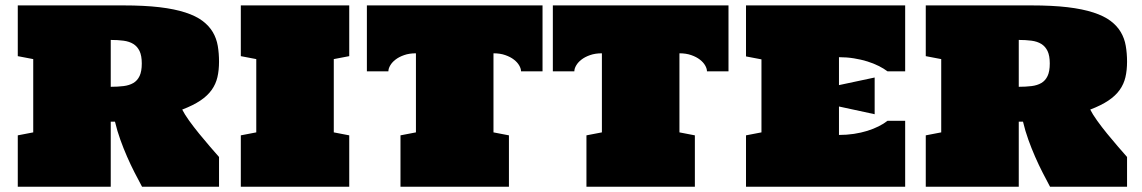

<svg xmlns="http://www.w3.org/2000/svg" viewBox="-20 -708 4329 728"><path d="M810.5 0H518.6Q504.9 -25.4 490.2 -54Q475.6 -82.5 461.9 -113.8Q448.2 -145 436.3 -178.2Q424.3 -211.4 416 -246.6H399.9V0H47.4V-194.8L106 -206.1V-483.9L47.4 -495.1V-687.5H447.3Q526.9 -687.5 584.7 -680.7Q642.6 -673.8 682.9 -660.6Q723.1 -647.5 748 -628.7Q772.9 -609.9 786.9 -586.2Q800.8 -562.5 805.7 -534.2Q810.5 -505.9 810.5 -474.1Q810.5 -441.9 804.4 -415.5Q798.3 -389.2 782.7 -367.2Q767.1 -345.2 740 -326.9Q712.9 -308.6 670.9 -292.5Q679.7 -274.9 697 -250.7Q714.4 -226.6 734.9 -201.4Q755.4 -176.3 775.6 -152.8Q795.9 -129.4 810.5 -112.8ZM399.9 -378.9Q426.8 -378.9 448.5 -381.6Q470.2 -384.3 485.6 -393.3Q501 -402.3 509.3 -419.9Q517.6 -437.5 517.6 -467.3Q517.6 -496.6 509.3 -514.2Q501 -531.7 485.6 -541.3Q470.2 -550.8 448.5 -553.7Q426.8 -556.6 399.9 -556.6Z M893.1 -687.5H1304.2V-495.1L1245.6 -483.9V-206.1L1304.2 -194.8V0H893.1V-194.8L951.7 -206.1V-483.9L893.1 -495.1Z M1557.1 -505.9Q1531.7 -505.9 1512.2 -499Q1492.7 -492.2 1479.5 -481.9Q1466.3 -471.7 1459.5 -459.7Q1452.6 -447.8 1452.6 -437.5H1371.1V-687.5H2037.1V-437.5H1955.6Q1955.6 -447.8 1948.7 -459.7Q1941.9 -471.7 1928.7 -481.9Q1915.5 -492.2 1896 -499Q1876.5 -505.9 1851.1 -505.9V-206.1L1909.7 -194.8V0H1498.5V-194.8L1557.1 -206.1Z M2262.2 -505.9Q2236.8 -505.9 2217.3 -499Q2197.8 -492.2 2184.6 -481.9Q2171.4 -471.7 2164.6 -459.7Q2157.7 -447.8 2157.7 -437.5H2076.2V-687.5H2742.2V-437.5H2660.6Q2660.6 -447.8 2653.8 -459.7Q2647 -471.7 2633.8 -481.9Q2620.6 -492.2 2601.1 -499Q2581.5 -505.9 2556.2 -505.9V-206.1L2614.7 -194.8V0H2203.6V-194.8L2262.2 -206.1Z M3161.1 -385.3 3296.4 -414.1V-274.9L3161.1 -304.2V-196.3Q3190.4 -196.3 3217.8 -200.4Q3245.1 -204.6 3268.6 -211.9Q3292 -219.2 3311.5 -229Q3331.1 -238.8 3345.2 -250H3412.1V0H2808.6V-194.8L2867.2 -206.1V-482.9L2808.6 -494.1V-687.5H3412.1V-437.5H3345.2Q3331.1 -448.2 3311.5 -458Q3292 -467.8 3268.6 -475.1Q3245.1 -482.4 3217.8 -486.8Q3190.4 -491.2 3161.1 -491.2Z M4253.4 0H3961.4Q3947.8 -25.4 3933.1 -54Q3918.5 -82.5 3904.8 -113.8Q3891.1 -145 3879.2 -178.2Q3867.2 -211.4 3858.9 -246.6H3842.8V0H3490.2V-194.8L3548.8 -206.1V-483.9L3490.2 -495.1V-687.5H3890.1Q3969.7 -687.5 4027.6 -680.7Q4085.4 -673.8 4125.7 -660.6Q4166 -647.5 4190.9 -628.7Q4215.8 -609.9 4229.7 -586.2Q4243.7 -562.5 4248.5 -534.2Q4253.4 -505.9 4253.4 -474.1Q4253.4 -441.9 4247.3 -415.5Q4241.2 -389.2 4225.6 -367.2Q4210 -345.2 4182.9 -326.9Q4155.8 -308.6 4113.8 -292.5Q4122.6 -274.9 4139.9 -250.7Q4157.2 -226.6 4177.7 -201.4Q4198.2 -176.3 4218.5 -152.8Q4238.8 -129.4 4253.4 -112.8ZM3842.8 -378.9Q3869.6 -378.9 3891.4 -381.6Q3913.1 -384.3 3928.5 -393.3Q3943.8 -402.3 3952.1 -419.9Q3960.4 -437.5 3960.4 -467.3Q3960.4 -496.6 3952.1 -514.2Q3943.8 -531.7 3928.5 -541.3Q3913.1 -550.8 3891.4 -553.7Q3869.6 -556.6 3842.8 -556.6Z"/></svg>

Font: Holtwood One SC
Style: Regular
Weight: 400
Version: Version 1.000